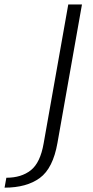

<svg xmlns="http://www.w3.org/2000/svg" viewBox="-178 -613 417 862"><path d="M-157.5 229.5Q-58.5 229.5 0.8 186Q60 142.5 80 28.5L190 -593H128.5L18 30.5Q3 117.5 -39.5 151.2Q-82 185 -149.5 185Z"/></svg>

Font: Anybody Thin Light
Style: Italic
Weight: 300
Italic angle: -10°
Version: Version 1.113;gftools[0.9.25]